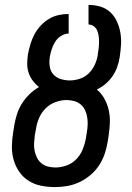

<svg xmlns="http://www.w3.org/2000/svg" viewBox="-20 -755 540 783"><path d="M205 8Q176 8 148 2.5Q120 -3 97 -17.5Q74 -32 58.5 -54.5Q43 -77 35.5 -103.5Q28 -130 28.5 -159Q29 -188 34 -217L38 -243Q42 -266 49 -288.5Q56 -311 69 -332Q82 -353 100 -370.5Q118 -388 139 -400Q125 -411 114 -425.5Q103 -440 97 -457.5Q91 -475 91 -494.5Q91 -514 94 -534Q98 -554 104 -574.5Q110 -595 120 -614Q130 -633 145 -649.5Q160 -666 179 -677.5Q198 -689 218.5 -693.5Q239 -698 260 -698V-618Q244 -618 229 -608.5Q214 -599 205 -584.5Q196 -570 191 -554.5Q186 -539 183 -523Q183 -522 183 -521.5Q183 -521 183 -521Q180 -502 183 -483Q186 -464 198 -451Q210 -438 228 -432.5Q246 -427 265 -427Q285 -427 306 -434Q327 -441 342.5 -456.5Q358 -472 367 -492Q376 -512 379 -533Q379 -533 379 -533.5Q379 -534 379 -534Q381 -547 382.5 -559Q384 -571 384 -583.5Q384 -596 382.5 -607.5Q381 -619 376.5 -630Q372 -641 362.5 -648Q353 -655 341 -655V-735Q366 -735 389.5 -728Q413 -721 430 -705Q447 -689 457 -667Q467 -645 471 -621Q475 -597 473.5 -572Q472 -547 468 -521Q465 -502 458 -482Q451 -462 439 -444.5Q427 -427 410.5 -413Q394 -399 375 -390Q394 -374 406 -352Q418 -330 423.5 -305.5Q429 -281 428 -254.5Q427 -228 423 -202L419 -176Q415 -151 406.5 -126.5Q398 -102 383.5 -80Q369 -58 348 -40.5Q327 -23 303.5 -12Q280 -1 254.5 3.5Q229 8 205 8ZM206 -72Q228 -72 251 -80Q274 -88 291 -105.5Q308 -123 317 -145Q326 -167 330 -189L334 -215Q337 -231 337.5 -247Q338 -263 335.5 -278Q333 -293 326.5 -306.5Q320 -320 308.5 -329.5Q297 -339 282 -343Q267 -347 251 -347Q229 -347 206 -338.5Q183 -330 166 -313Q149 -296 139.5 -274Q130 -252 127 -230L122 -204Q120 -188 119 -172Q118 -156 121 -141Q124 -126 130.5 -112.5Q137 -99 148.5 -89.5Q160 -80 175 -76Q190 -72 206 -72Z"/></svg>

Font: Iosevka SS04 Medium
Style: Italic
Weight: 500
Italic angle: -9°
Monospace: yes
Designer: Belleve Invis
Foundry: Belleve Invis
Version: Version 19.0.0; ttfautohint (v1.8.4)